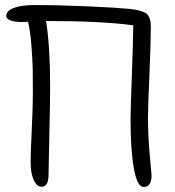

<svg xmlns="http://www.w3.org/2000/svg" viewBox="-20 -727 691 759"><path d="M145 11.2Q125.5 11.2 113.3 -15.4Q101.1 -42 101.1 -85.9Q101.1 -122.1 105.5 -213.4Q109.9 -304.7 109.9 -358.9Q109.9 -420.4 109.4 -451.9Q108.9 -483.4 104.5 -543.5Q100.1 -603.5 90.8 -641.1Q81.1 -640.1 63 -640.1Q41 -640.1 22.9 -645.8Q4.9 -651.4 4.9 -664.1Q4.9 -684.1 34.4 -695.6Q64 -707 117.2 -707Q216.8 -707 332.8 -701.7Q448.7 -696.3 491.2 -691.9Q542 -686.5 559.1 -673.1Q576.2 -659.7 576.2 -619.1Q576.2 -559.1 570.6 -429.7Q564.9 -300.3 564.9 -264.2Q564.9 -192.9 572 -113.8Q579.1 -34.7 579.1 -34.2Q579.1 12.2 547.9 12.2Q522.5 12.2 509.3 -60.8Q496.1 -133.8 496.1 -254.9Q496.1 -290 501.2 -428.2Q506.3 -566.4 506.8 -627Q378.9 -644 162.1 -644Q178.2 -542 178.2 -384.8Q178.2 -327.1 175 -188.7Q171.9 -50.3 171.9 -37.1Q171.9 11.2 145 11.2Z"/></svg>

Font: Shantell Sans Normal
Style: Regular
Weight: 300
Designer: Stephen Nixon, Anya Danilova, Shantell Martin
Foundry: Arrow Type
Version: Version 1.006;[559af2be0]